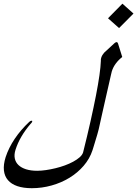

<svg xmlns="http://www.w3.org/2000/svg" viewBox="-89 -970 738 1034"><path d="M629.9 -897 552.2 -818.8 492.7 -871.6 570.3 -950.2ZM569.3 -663.1Q548.3 -646.5 534.2 -627.2Q520 -607.9 513.2 -585.9Q512.7 -585 508.5 -566.4Q504.4 -547.9 498 -520Q491.7 -492.2 484.1 -459Q476.6 -425.8 469.5 -394.5Q462.4 -363.3 456.8 -337.9Q451.2 -312.5 448.7 -301.3Q443.4 -274.4 434.8 -245.1Q426.3 -215.8 416.5 -184.6L409.2 -161.1Q394 -114.7 361.3 -76.9Q328.6 -39.1 284.9 -12.5Q241.2 14.2 189 28.8Q136.7 43.5 82.5 43.5Q37.1 43.5 4.6 32.5Q-27.8 21.5 -46.1 0.2Q-64.5 -21 -67.9 -52.2Q-71.3 -83.5 -58.6 -124Q-42 -174.3 -9.8 -222.4Q22.5 -270.5 68.4 -313.5Q70.8 -315.9 74.2 -317.9Q77.6 -319.8 81.5 -319.8Q86.4 -319.8 84 -314.5Q83.5 -310.5 76.2 -303.2L76.7 -304.2Q17.1 -234.9 -5.4 -163.6Q-13.7 -137.7 -9.3 -116.7Q-4.9 -95.7 10.5 -81.1Q25.9 -66.4 51.5 -58.3Q77.1 -50.3 111.3 -50.3Q132.8 -50.3 158.2 -54Q183.6 -57.6 209.7 -64Q235.8 -70.3 260.5 -79.3Q285.2 -88.4 305.4 -99.4Q325.7 -110.4 339.8 -122.8Q354 -135.3 358.4 -148.9Q380.9 -238.3 398.2 -315.4Q415.5 -392.6 427.7 -455.1Q439.9 -517.6 446.5 -564.5Q453.1 -611.3 454.1 -641.1Q454.1 -647 454.3 -651.4Q454.6 -655.8 456.5 -660.2Q460.9 -673.8 472.2 -686.5L527.3 -737.3Q534.2 -743.2 538.6 -743.2Q543.9 -743.2 546.4 -736.3Z"/></svg>

Font: XB Zar
Style: Italic
Weight: 400
Italic angle: -12°
Designer: Behnam
Foundry: Irmug
Version: Version 8.005 2009